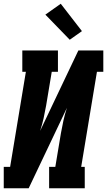

<svg xmlns="http://www.w3.org/2000/svg" viewBox="-31 -1004 571 1024"><path d="M-11 0V-114H23L107 -621H88V-735H278V-621H245L215 -441Q209 -407 201.5 -373Q194 -339 183 -306L387 -735H520V-621H486L402 -114H421V0H231V-114H264L294 -294Q300 -328 307.5 -362Q315 -396 326 -429L122 0ZM341 -792 211 -926 293 -984 406 -838Z"/></svg>

Font: Iosevka Slab Heavy
Style: Italic
Weight: 900
Italic angle: -9°
Monospace: yes
Designer: Belleve Invis
Foundry: Belleve Invis
Version: Version 11.1.0; ttfautohint (v1.8.3)